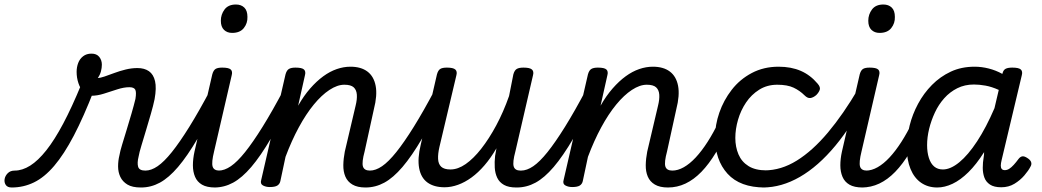

<svg xmlns="http://www.w3.org/2000/svg" viewBox="-201 -815 4622 852"><path d="M-149 17Q-168 17 -175.5 5.5Q-183 -6 -180.5 -20.5Q-178 -35 -166.5 -46.5Q-155 -58 -136 -58Q-102 -58 -67 -80Q-32 -102 4.5 -148Q41 -194 79.5 -266.5Q118 -339 160 -441L217 -417Q170 -296 126.5 -213Q83 -130 39.5 -79Q-4 -28 -50.5 -5.5Q-97 17 -149 17ZM424 17Q386 17 364.5 4Q343 -9 333 -30Q323 -51 323 -76.5Q323 -102 329 -126Q332 -144 341 -173.5Q350 -203 361 -239Q372 -275 382.5 -311Q393 -347 400 -376Q405 -407 399 -417.5Q393 -428 373 -428Q349 -428 319.5 -418.5Q290 -409 260.5 -399.5Q231 -390 203 -390Q184 -390 169.5 -406Q155 -422 147 -446Q139 -470 139 -496Q139 -517 146 -535.5Q153 -554 168 -565.5Q183 -577 205 -577Q228 -577 239.5 -562.5Q251 -548 251 -528Q251 -514 247 -498.5Q243 -483 233 -469Q244 -469 263 -475.5Q282 -482 306 -491Q330 -500 356.5 -506.5Q383 -513 409 -513Q440 -513 460 -499Q480 -485 487 -455Q494 -425 485 -375Q479 -346 468.5 -310Q458 -274 447 -237Q436 -200 426.5 -169Q417 -138 414 -120Q407 -92 412 -75Q417 -58 444 -58Q458 -58 464.5 -46.5Q471 -35 469 -20.5Q467 -6 456 5.5Q445 17 424 17Z M425 17Q411 17 404.5 5.5Q398 -6 399.5 -20.5Q401 -35 412 -46.5Q423 -58 444 -58Q470 -58 498.5 -77.5Q527 -97 561.5 -140Q596 -183 639 -252Q682 -321 735 -421Q743 -435 756.5 -434Q770 -433 779 -423.5Q788 -414 782 -401Q724 -282 677 -202Q630 -122 589 -74Q548 -26 508.5 -4.5Q469 17 425 17Z M754 17Q717 17 695.5 4.5Q674 -8 664.5 -30.5Q655 -53 655 -81.5Q655 -110 662 -142L741 -485Q746 -503 755.5 -509Q765 -515 785 -515Q814 -515 823 -506.5Q832 -498 827 -480L749 -143Q737 -94 742.5 -76Q748 -58 773 -58Q787 -58 794 -46.5Q801 -35 799 -20.5Q797 -6 786 5.5Q775 17 754 17ZM829 -669Q807 -669 793 -682.5Q779 -696 779 -723Q779 -751 795.5 -773Q812 -795 846 -795Q869 -795 883 -781.5Q897 -768 897 -740Q898 -712 881 -690.5Q864 -669 829 -669Z M750 17Q736 17 729.5 5.5Q723 -6 724.5 -20.5Q726 -35 737 -46.5Q748 -58 769 -58Q795 -58 823.5 -77.5Q852 -97 886.5 -140Q921 -183 964 -252Q1007 -321 1060 -421Q1068 -435 1081.5 -434Q1095 -433 1104 -423.5Q1113 -414 1107 -401Q1049 -282 1002 -202Q955 -122 914 -74Q873 -26 833.5 -4.5Q794 17 750 17Z M1421 17Q1385 17 1363 4Q1341 -9 1331.5 -31.5Q1322 -54 1322.5 -82.5Q1323 -111 1329 -142L1377 -346Q1384 -374 1382.5 -395Q1381 -416 1368.5 -427.5Q1356 -439 1327 -439Q1296 -439 1261 -416Q1226 -393 1191.5 -351Q1157 -309 1125 -250Q1093 -191 1066 -119L1043 -11Q1040 2 1029.5 8.5Q1019 15 996 15Q979 15 966 8Q953 1 958 -16L1066 -485Q1071 -503 1081 -509Q1091 -515 1110 -515Q1139 -515 1148 -506.5Q1157 -498 1152 -480L1122 -346Q1147 -390 1175.5 -422.5Q1204 -455 1233.5 -476.5Q1263 -498 1293.5 -508.5Q1324 -519 1354 -519Q1401 -519 1429.5 -497.5Q1458 -476 1466 -434Q1474 -392 1458 -330L1417 -143Q1404 -95 1409.5 -76.5Q1415 -58 1441 -58Q1455 -58 1461.5 -46.5Q1468 -35 1466.5 -20.5Q1465 -6 1453.5 5.5Q1442 17 1421 17Z M1421 17Q1407 17 1400.5 5.5Q1394 -6 1395.5 -20.5Q1397 -35 1408 -46.5Q1419 -58 1440 -58Q1466 -58 1494.5 -77.5Q1523 -97 1557.5 -140Q1592 -183 1635 -252Q1678 -321 1731 -421Q1739 -435 1752.5 -434Q1766 -433 1775 -423.5Q1784 -414 1778 -401Q1720 -282 1673 -202Q1626 -122 1585 -74Q1544 -26 1504.5 -4.5Q1465 17 1421 17Z M1772 16Q1725 16 1696 -5Q1667 -26 1659 -68.5Q1651 -111 1666 -173L1738 -485Q1743 -503 1752.5 -509Q1762 -515 1782 -515Q1810 -515 1819.5 -506.5Q1829 -498 1824 -480L1749 -163Q1742 -133 1743 -110Q1744 -87 1757 -75Q1770 -63 1798 -63Q1831 -63 1865.5 -87Q1900 -111 1934.5 -155Q1969 -199 2001 -258.5Q2033 -318 2058 -389L2077 -485Q2082 -503 2092 -509Q2102 -515 2122 -515Q2150 -515 2159.5 -506.5Q2169 -498 2164 -480L2086 -143Q2073 -95 2078.5 -76.5Q2084 -58 2109 -58Q2123 -58 2130 -46.5Q2137 -35 2135 -20.5Q2133 -6 2122 5.5Q2111 17 2090 17Q2056 17 2035.5 5.5Q2015 -6 2005.5 -26Q1996 -46 1994.5 -71Q1993 -96 1996 -123L2002 -157Q1977 -114 1949 -81.5Q1921 -49 1891.5 -27.5Q1862 -6 1831.5 5Q1801 16 1772 16Z M2092 17Q2078 17 2071.5 5.5Q2065 -6 2066.5 -20.5Q2068 -35 2079 -46.5Q2090 -58 2111 -58Q2137 -58 2165.5 -77.5Q2194 -97 2228.5 -140Q2263 -183 2306 -252Q2349 -321 2402 -421Q2410 -435 2423.5 -434Q2437 -433 2446 -423.5Q2455 -414 2449 -401Q2391 -282 2344 -202Q2297 -122 2256 -74Q2215 -26 2175.5 -4.5Q2136 17 2092 17Z M2763 17Q2727 17 2705 4Q2683 -9 2673.5 -31.5Q2664 -54 2664.5 -82.5Q2665 -111 2671 -142L2719 -346Q2726 -374 2724.5 -395Q2723 -416 2710.5 -427.5Q2698 -439 2669 -439Q2638 -439 2603 -416Q2568 -393 2533.5 -351Q2499 -309 2467 -250Q2435 -191 2408 -119L2385 -11Q2382 2 2371.5 8.5Q2361 15 2338 15Q2321 15 2308 8Q2295 1 2300 -16L2408 -485Q2413 -503 2423 -509Q2433 -515 2452 -515Q2481 -515 2490 -506.5Q2499 -498 2494 -480L2464 -346Q2489 -390 2517.5 -422.5Q2546 -455 2575.5 -476.5Q2605 -498 2635.5 -508.5Q2666 -519 2696 -519Q2743 -519 2771.5 -497.5Q2800 -476 2808 -434Q2816 -392 2800 -330L2759 -143Q2746 -95 2751.5 -76.5Q2757 -58 2783 -58Q2797 -58 2803.5 -46.5Q2810 -35 2808.5 -20.5Q2807 -6 2795.5 5.5Q2784 17 2763 17Z M2763 17Q2749 17 2742.5 5.5Q2736 -6 2737.5 -20.5Q2739 -35 2750 -46.5Q2761 -58 2782 -58Q2807 -58 2833.5 -73Q2860 -88 2886.5 -116.5Q2913 -145 2939 -185.5Q2965 -226 2990 -278Q2997 -292 3010 -291.5Q3023 -291 3033 -282Q3043 -273 3037 -259Q3008 -191 2976.5 -139Q2945 -87 2911.5 -52.5Q2878 -18 2841 -0.5Q2804 17 2763 17Z M3193 17Q3083 17 3027.5 -44Q2972 -105 2972 -206Q2972 -260 2991 -315Q3010 -370 3046 -416.5Q3082 -463 3135 -491Q3188 -519 3254 -519Q3310 -519 3352.5 -500.5Q3395 -482 3427 -444Q3441 -428 3436.5 -416Q3432 -404 3421 -393Q3408 -382 3395.5 -380Q3383 -378 3369 -392Q3348 -413 3320.5 -426Q3293 -439 3248 -439Q3203 -439 3168 -417Q3133 -395 3109.5 -360Q3086 -325 3074 -283.5Q3062 -242 3062 -203Q3062 -163 3076 -130Q3090 -97 3120.5 -78Q3151 -59 3200 -59Q3214 -59 3220 -47.5Q3226 -36 3224.5 -21Q3223 -6 3215 5.5Q3207 17 3193 17Z M3184 17Q3165 17 3157.5 5.5Q3150 -6 3151.5 -21Q3153 -36 3163.5 -47.5Q3174 -59 3192 -59Q3265 -59 3335 -102.5Q3405 -146 3473 -227Q3541 -308 3608 -422Q3613 -430 3625 -425.5Q3637 -421 3646 -411.5Q3655 -402 3650 -393Q3582 -260 3506 -168.5Q3430 -77 3348.5 -30Q3267 17 3184 17Z M3627 17Q3590 17 3568.5 4.5Q3547 -8 3537.5 -30.5Q3528 -53 3528 -81.5Q3528 -110 3535 -142L3614 -485Q3619 -503 3628.5 -509Q3638 -515 3658 -515Q3687 -515 3696 -506.5Q3705 -498 3700 -480L3622 -143Q3610 -94 3615.5 -76Q3621 -58 3646 -58Q3660 -58 3667 -46.5Q3674 -35 3672 -20.5Q3670 -6 3659 5.5Q3648 17 3627 17ZM3702 -669Q3680 -669 3666 -682.5Q3652 -696 3652 -723Q3652 -751 3668.5 -773Q3685 -795 3719 -795Q3742 -795 3756 -781.5Q3770 -768 3770 -740Q3771 -712 3754 -690.5Q3737 -669 3702 -669Z M3623 17Q3609 17 3602.5 5.5Q3596 -6 3597.5 -20.5Q3599 -35 3610 -46.5Q3621 -58 3642 -58Q3667 -58 3693.5 -73Q3720 -88 3746.5 -116.5Q3773 -145 3799 -185.5Q3825 -226 3850 -278Q3857 -292 3870 -291.5Q3883 -291 3893 -282Q3903 -273 3897 -259Q3868 -191 3836.5 -139Q3805 -87 3771.5 -52.5Q3738 -18 3701 -0.5Q3664 17 3623 17Z M3958 17Q3917 17 3886.5 -4Q3856 -25 3839.5 -65Q3823 -105 3823 -160Q3823 -208 3835.5 -258Q3848 -308 3873 -354.5Q3898 -401 3934.5 -438Q3971 -475 4018 -497Q4065 -519 4124 -519Q4155 -519 4186.5 -511Q4218 -503 4247 -487L4248 -491Q4252 -505 4262 -510Q4272 -515 4291 -515Q4320 -515 4329 -506.5Q4338 -498 4333 -480L4244 -106Q4240 -90 4240 -80Q4240 -70 4244.5 -65Q4249 -60 4258 -60Q4268 -60 4277.5 -66Q4287 -72 4297.5 -83.5Q4308 -95 4319 -110Q4326 -119 4334.5 -121Q4343 -123 4356 -115Q4371 -106 4374.5 -96Q4378 -86 4372 -76Q4363 -58 4344.5 -36.5Q4326 -15 4300.5 0.5Q4275 16 4242 16Q4210 16 4192 4Q4174 -8 4167 -27.5Q4160 -47 4160 -70.5Q4160 -94 4164 -117Q4165 -122 4165.5 -128Q4166 -134 4166 -140Q4132 -86 4096.5 -51Q4061 -16 4026 0.5Q3991 17 3958 17ZM3913 -171Q3913 -139 3921 -114Q3929 -89 3944.5 -76Q3960 -63 3983 -63Q4017 -63 4056 -95Q4095 -127 4135 -188Q4175 -249 4212 -335L4231 -416Q4200 -430 4172.5 -435Q4145 -440 4121 -440Q4080 -440 4047 -423.5Q4014 -407 3989 -379Q3964 -351 3947.5 -315.5Q3931 -280 3922 -243Q3913 -206 3913 -171Z"/></svg>

Font: Playwrite AT
Style: Italic
Weight: 400
Italic angle: -13.0072°
Designer: Veronika Burian, José Scaglione
Foundry: TypeTogether
Version: Version 1.002